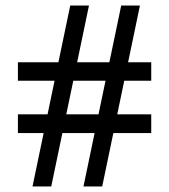

<svg xmlns="http://www.w3.org/2000/svg" viewBox="-20 -671 614 697"><path d="M529 -445V-378H45V-445ZM45 -188V-256H529V-188ZM235 -651H303L166 6H98ZM420 -651H488L351 6H283Z"/></svg>

Font: Narnoor Medium
Style: Regular
Weight: 500
Designer: S. Sridhar Murthy
Foundry: SIL International
Version: Version 3.000